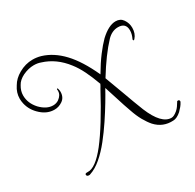

<svg xmlns="http://www.w3.org/2000/svg" viewBox="-169 -624 895 879"><g transform="rotate(-30 278.5 -184.0)"><path d="M63 110Q51 110 51 100Q51 94 62 94H65Q105 97 165 21Q225 -56 306 -207L312 -217Q314 -222 317 -227Q301 -271 284.5 -304.5Q268 -338 249 -362Q200 -426 131 -447Q115 -453 95 -453Q67 -453 37 -439Q9 -425 -2 -404Q-16 -381 -16 -357Q-16 -316 15 -282Q47 -249 81 -249Q98 -249 111 -258Q133 -274 133 -295V-299Q131 -307 136 -307H137V-306Q137 -304 138 -304Q141 -295 141 -287Q141 -258 120 -243Q100 -229 77 -229Q39 -229 8 -257Q-25 -286 -34 -326Q-37 -340 -37 -352Q-37 -384 -18 -412Q-2 -440 30 -458Q65 -478 103 -478Q125 -478 146 -472Q203 -455 250.5 -404.5Q298 -354 339 -264Q366 -310 391 -343Q416 -376 438 -398Q483 -440 520 -440Q545 -440 558 -421Q572 -401 572 -376Q572 -346 554 -326Q551 -323 550 -323Q546 -323 546 -328Q546 -330 547 -331Q557 -352 557 -371Q557 -411 516 -411Q484 -411 458 -384Q407 -330 350 -237L389 -132Q398 -106 408 -80Q418 -54 428 -28Q469 71 522 71Q535 71 554 55Q562 48 568 39.5Q574 31 580 21Q581 17 586 17Q594 17 594 25Q594 28 593 29Q588 39 580.5 48Q573 57 564 66Q541 86 522 86Q467 89 430 49Q415 32 400.5 6.5Q386 -19 374 -55Q368 -72 362 -89.5Q356 -107 351 -124L327 -199Q314 -175 293 -140Q272 -105 246 -66Q220 -27 191 9.5Q162 46 131 72.5Q100 99 69 109Q68 110 63 110Z"/></g></svg>

Font: Puppies Play
Style: Regular
Weight: 400
Designer: Robert E. Leuschke
Foundry: Robert E. Leuschke
Version: Version 1.010; ttfautohint (v1.8.3)